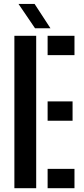

<svg xmlns="http://www.w3.org/2000/svg" viewBox="-20 -988 439 1008"><path d="M55.5 0V-800H170V0ZM230 0V-101.5H371V0ZM230 -354V-455.5H361V-354ZM230 -698.5V-800H371V-698.5ZM164 -839.5 77 -967.5H161.5L245 -839.5Z"/></svg>

Font: Big Shoulders Stencil Text Thin
Style: Bold
Weight: 700
Version: Version 2.001